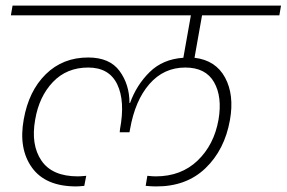

<svg xmlns="http://www.w3.org/2000/svg" viewBox="-20 -760 1027 688"><path d="M538 -92Q524 -92 502 -94L508 -130Q528 -128 538 -128Q629 -128 688 -184.5Q747 -241 763 -331Q777 -413 747 -465.5Q717 -518 644 -518Q567 -518 515.5 -459Q464 -400 446 -297L444 -286H409L410 -297Q429 -398 400 -458Q371 -518 296 -518Q219 -518 169.5 -466Q120 -414 106 -331Q90 -241 128.5 -184.5Q167 -128 259 -128Q267 -128 289 -130L282 -94Q262 -92 253 -92Q143 -92 94.5 -159.5Q46 -227 65 -332Q83 -434 144 -494Q205 -554 296 -554Q373 -554 408.5 -505.5Q444 -457 444 -391H446Q469 -455 516 -501.5Q563 -548 637 -553L664 -705H19L25 -740H987L981 -705H704L677 -553Q753 -544 786.5 -482Q820 -420 804 -330Q785 -223 716 -157Q647 -91 538 -92Z"/></svg>

Font: Poppins ExtraLight
Style: Italic
Weight: 275
Italic angle: -10°
Designer: Ninad Kale (Devanagari), Jonny Pinhorn (Latin)
Foundry: Indian Type Foundry
Version: Version 3.200;PS 1.000;hotconv 16.6.54;makeotf.lib2.5.65590